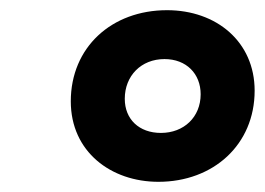

<svg xmlns="http://www.w3.org/2000/svg" viewBox="-20 -759 520 377"><path d="M291 -402C399 -402 480 -475 480 -581C480 -677 405 -739 308 -739C199 -739 119 -666 119 -560C119 -461 198 -402 291 -402ZM296 -498C253 -498 225 -525 225 -565C225 -610 257 -643 303 -643C346 -643 374 -614 374 -574C374 -529 341 -498 296 -498Z"/></svg>

Font: Mona Sans
Style: Bold Italic
Weight: 700
Italic angle: -11.7°
Designer: Deni Anggara
Foundry: GitHub
Version: Version 2.000;Glyphs 3.2.3 (3260)